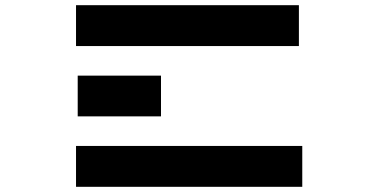

<svg xmlns="http://www.w3.org/2000/svg" viewBox="-20 -720 1455 740"><path d="M279.5 -428.5V-271.5H600.5V-428.5ZM273 0H1145V-157.5H273ZM273 -542.5H1132V-700H273Z"/></svg>

Font: Melete Bold
Style: Regular
Weight: 700
Width: 6
Designer: Sora Sagano
Foundry: DOT COLON
Version: Version 0.200;FEAKit 1.0